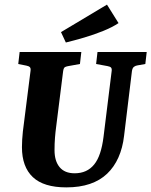

<svg xmlns="http://www.w3.org/2000/svg" viewBox="-20 -798 655 831"><path d="M267 13Q169 13 122 -31.5Q75 -76 75 -161Q75 -176 76 -193.5Q77 -211 79 -229L112 -490Q114 -502 109.5 -507Q105 -512 94 -514L59 -521L65 -573H332L326 -521L276 -512Q269 -511 262 -508Q255 -505 253 -488L223 -249Q220 -227 218 -202Q216 -177 216 -148Q216 -101 238 -74.5Q260 -48 303 -48Q330 -48 351 -57.5Q372 -67 387.5 -86Q403 -105 413 -135Q423 -165 428 -205L463 -488Q465 -500 461 -505Q457 -510 445 -512L396 -521L402 -573H615L609 -521L575 -515Q567 -514 560 -509Q553 -504 551 -490L517 -210Q511 -158 492.5 -116.5Q474 -75 443.5 -46Q413 -17 369 -2Q325 13 267 13ZM265 -614 244 -659 443 -778 493 -698Q466 -680 426.5 -664Q387 -648 344.5 -635.5Q302 -623 265 -614Z"/></svg>

Font: Rasa
Style: Bold Italic
Weight: 700
Italic angle: -7.10001°
Designer: Anna Giedrys (Yrsa+Rasa design), David Brezina (Yrsa art-direction, Rasa art-direction, design)
Foundry: Rosetta Type Foundry
Version: Version 2.004